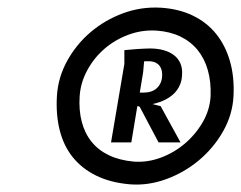

<svg xmlns="http://www.w3.org/2000/svg" viewBox="-20 -779 642 511"><path d="M408 -758.5Q456 -755.5 493.2 -737.5Q530.5 -719.5 555.2 -688.8Q580 -658 592 -616.2Q604 -574.5 601.5 -523.5Q599 -474 573.8 -429.5Q548.5 -385 509.2 -352.2Q470 -319.5 421.8 -302Q373.5 -284.5 325 -288.5Q274 -293 236.2 -311.5Q198.5 -330 174 -360.2Q149.5 -390.5 139 -432Q128.5 -473.5 131.5 -523.5Q134.5 -573 158.8 -617Q183 -661 221.2 -693.5Q259.5 -726 307.8 -743.8Q356 -761.5 408 -758.5ZM397 -697.5Q358.5 -700 322.5 -686.8Q286.5 -673.5 258.5 -649.5Q230.5 -625.5 212.5 -592.5Q194.5 -559.5 192 -523Q189.5 -486 197.5 -455.2Q205.5 -424.5 223.5 -402Q241.5 -379.5 269.5 -366Q297.5 -352.5 335 -349Q371 -346 406.8 -359Q442.5 -372 471.5 -396.5Q500.5 -421 519.5 -453.8Q538.5 -486.5 540.5 -523Q542 -561 533.2 -592Q524.5 -623 506 -645.8Q487.5 -668.5 460 -681.8Q432.5 -695 397 -697.5ZM352.5 -493.5Q351.5 -495.5 349.2 -496Q347 -496.5 345.5 -496.5L329.5 -400H275.5L311 -609V-645.5Q318.5 -646 327.2 -647Q336 -648 345.2 -648.5Q354.5 -649 363.2 -649.5Q372 -650 379 -650Q399 -650 415.2 -645.5Q431.5 -641 443 -632.2Q454.5 -623.5 460.2 -610Q466 -596.5 464.5 -579Q464 -566.5 460.2 -556.5Q456.5 -546.5 450.8 -538.8Q445 -531 437.5 -525Q430 -519 421.5 -514.5Q413 -510 404 -507Q395 -504 386 -502L407.5 -496.5L460.5 -400H402ZM361 -587 352 -532.5H362Q373 -532.5 382 -535.5Q391 -538.5 397.2 -544.2Q403.5 -550 407.2 -558Q411 -566 411.5 -576.5Q412 -588 409 -595.8Q406 -603.5 400.8 -608Q395.5 -612.5 389.2 -614.2Q383 -616 377 -616H366Q365 -616 363.5 -615.5Z"/></svg>

Font: B612
Style: Bold Italic
Weight: 700
Italic angle: -10°
Designer: Nicolas Chauveau, Thomas Paillot, Jonathan Favre-Lamarine, Jean-Luc Vinot
Foundry: AIRBUS
Version: Version 1.008